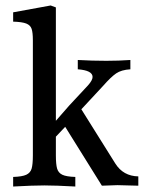

<svg xmlns="http://www.w3.org/2000/svg" viewBox="-20 -678 542 701"><path d="M485 -34V0Q425 -2 409 -2Q394 -2 352 0L218 -215L184 -179V-111Q184 -78 188.5 -62.5Q193 -47 207.5 -40Q222 -33 255 -32V3Q183 -1 142 -1Q101 -1 28 3V-32Q61 -33 76 -40Q91 -47 95.5 -62.5Q100 -78 100 -111V-531Q100 -559 95.5 -572.5Q91 -586 76 -592Q61 -598 28 -599V-633L165 -658L184 -651V-237L233 -293L301 -366Q318 -385 318 -397Q318 -421 264 -425V-459Q317 -456 368 -456Q414 -456 456 -459V-425Q423 -423 404 -410Q385 -397 356 -364L277 -279L401 -81Q430 -35 485 -34Z"/></svg>

Font: Gupter Medium
Style: Regular
Weight: 500
Designer: Octavio Pardo
Version: Version 1.000